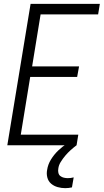

<svg xmlns="http://www.w3.org/2000/svg" viewBox="-20 -755 540 998"><path d="M18 0 139 -735H499L490 -680H191L147 -410H391L381 -355H137L88 -55H387L378 0ZM319 223Q299 223 279.5 217.5Q260 212 245.5 199.5Q231 187 226 167.5Q221 148 225 128Q229 100 245 74Q261 48 283 27Q305 6 330.5 -10Q356 -26 384 -37L378 0Q362 12 347 25.5Q332 39 319 54.5Q306 70 295.5 87Q285 104 283 122Q281 133 283.5 143.5Q286 154 293.5 160Q301 166 311.5 168.5Q322 171 332 171Q340 171 348 170Q356 169 363 167L354 219Q345 221 336.5 222Q328 223 319 223Z"/></svg>

Font: Iosevka Light
Style: Italic
Weight: 300
Italic angle: -9°
Monospace: yes
Designer: Belleve Invis
Foundry: Belleve Invis
Version: Version 32.5.0; ttfautohint (v1.8.4)